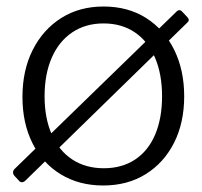

<svg xmlns="http://www.w3.org/2000/svg" viewBox="-20 -560 620 590"><path d="M58 -5Q53 0 47.5 0Q42 0 38 -5L25 -19Q15 -30 25 -41L521 -523Q531 -534 540 -524L556 -507Q564 -498 556 -491ZM297 10Q223 10 166.5 -24.5Q110 -59 79.5 -120.5Q49 -182 49 -262Q49 -344 80.5 -406.5Q112 -469 168 -504.5Q224 -540 298 -540Q373 -540 428.5 -505Q484 -470 515 -407.5Q546 -345 546 -264Q546 -183 515 -121.5Q484 -60 428 -25Q372 10 297 10ZM299 -43Q355 -43 395.5 -70Q436 -97 457 -147Q478 -197 478 -264Q478 -332 456.5 -382.5Q435 -433 394.5 -460.5Q354 -488 298 -488Q243 -488 202 -460.5Q161 -433 139 -382.5Q117 -332 117 -264Q117 -197 139 -147Q161 -97 202 -70Q243 -43 299 -43Z"/></svg>

Font: Libre Franklin Thin Light
Style: Regular
Weight: 300
Version: Version 3.000